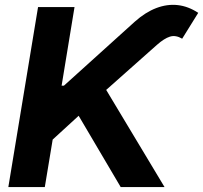

<svg xmlns="http://www.w3.org/2000/svg" viewBox="-20 -756 821 776"><path d="M13.7 0 133.8 -727.5H281.2L229 -409.7H238.3L524.9 -668.5Q567.4 -706.5 611.6 -723.4Q655.8 -740.2 698.5 -735.4Q741.2 -730.5 781.2 -704.1L716.3 -599.6Q689.9 -615.2 666.7 -607.9Q643.6 -600.6 614.3 -574.7L409.2 -392.6L645 0H467.8L297.9 -288.1L192.9 -191.9L161.1 0Z"/></svg>

Font: Inter 28pt
Style: Bold Italic
Weight: 700
Italic angle: -9.3988°
Designer: Rasmus Andersson
Foundry: rsms
Version: Version 4.001;git-66647c0bb